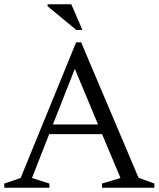

<svg xmlns="http://www.w3.org/2000/svg" viewBox="-27 -878 742 898"><path d="M621 -46.5 695 -19.5V0H450V-19.5L536.5 -45.5L450.5 -250.5H203L122.5 -45.5L204 -19.5V0H-7V-19.5L69.5 -45.5L329 -680H352.5ZM220.5 -296H431.5L323 -556ZM358.5 -738H329.5L195.5 -849V-858H306.5Z"/></svg>

Font: Newsreader Text
Style: Regular
Weight: 400
Designer: Hugues Gentile
Foundry: Production Type
Version: Version 1.002